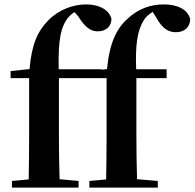

<svg xmlns="http://www.w3.org/2000/svg" viewBox="-20 -850 882 870"><path d="M460 0H695V-30L601 -38C599 -104 598 -170 598 -235V-496H735V-536H597C593 -644 601 -711 633 -761C642 -774 656 -787 672 -796L689 -769C715 -722 742 -704 777 -704C818 -704 841 -729 842 -763C830 -811 778 -830 723 -830C664 -830 608 -812 558 -765C509 -722 476 -656 465 -537L440 -534V-536H246C243 -668 255 -732 292 -774C300 -783 309 -790 318 -795L335 -775C367 -724 392 -708 423 -708C462 -708 485 -732 485 -765C473 -809 425 -830 370 -830C314 -830 249 -808 201 -760C149 -708 123 -646 114 -537L28 -528V-496H112V-235C112 -169 111 -103 110 -37L34 -30V0H336V-30L250 -38C248 -103 247 -170 247 -235V-491V-496H463V-235C463 -169 462 -103 461 -37L385 -30V0Z"/></svg>

Font: Noto Serif CJK TC
Style: Bold
Weight: 700
Designer: Ryoko NISHIZUKA 西塚涼子 (kana & ideographs); Frank Grießhammer (Latin, Greek & Cyrillic); Wenlong ZHANG 张文龙 (bopomofo); San
Foundry: Adobe
Version: Version 2.001;hotconv 1.1.0;makeotfexe 2.6.0